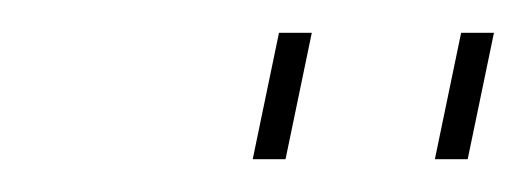

<svg xmlns="http://www.w3.org/2000/svg" viewBox="-20 -750 321 117"><path d="M134 -653 150 -730H170L154 -653ZM245 -653 261 -730H281L265 -653Z"/></svg>

Font: Raleway Thin
Style: Italic
Weight: 100
Italic angle: -12°
Designer: Matt McInerney, Pablo Impallari, Rodrigo Fuenzalida
Foundry: Matt McInerney, Pablo Impallari, Rodrigo Fuenzalida
Version: Version 4.026